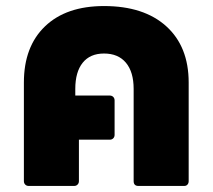

<svg xmlns="http://www.w3.org/2000/svg" viewBox="-20 -615 703 635"><path d="M75 0Q68 0 63.5 -4.5Q59 -9 59 -16V-342Q59 -461 129 -528Q199 -595 324 -595Q456 -595 530 -528Q604 -461 604 -342V-16Q604 -9 600 -4.5Q596 0 589 0H438Q422 0 422 -16V-321Q422 -377 396.5 -407.5Q371 -438 324 -438Q278 -438 253.5 -407.5Q229 -377 229 -321V-299H343Q350 -299 354.5 -294.5Q359 -290 359 -283V-169Q359 -162 354.5 -157.5Q350 -153 343 -153H241V-16Q241 -9 236.5 -4.5Q232 0 225 0Z"/></svg>

Font: LINE Seed Sans TH App ExtraBold
Style: Regular
Weight: 800
Designer: Dalton Maag Ltd | Thai characters by Cadson Demak Co.,Ltd.
Foundry: Dalton Maag Ltd
Version: Version 1.003